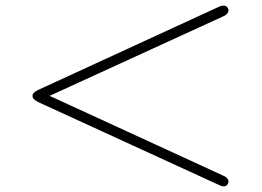

<svg xmlns="http://www.w3.org/2000/svg" viewBox="-20 -592 934 685"><path d="M96 -250Q96 -262 118 -272L757 -566Q769 -572 778 -572Q785 -572 790 -567Q795 -562 795 -555Q795 -541 775 -533L157 -250Q166 -246 242 -211L775 34Q795 42 795 56Q795 63 790 68Q785 73 778 73Q771 73 757 66L118 -227Q96 -237 96 -250Z"/></svg>

Font: CMU Serif
Style: Bold
Weight: 700
Version: Version 0.7.0